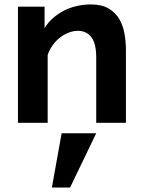

<svg xmlns="http://www.w3.org/2000/svg" viewBox="-20 -554 644 866"><path d="M548 0H414V-294Q414 -358 392 -386.5Q370 -415 331 -415Q311 -415 290 -407Q269 -399 250.5 -384.5Q232 -370 217.5 -350Q203 -330 195 -306V0H61V-524H181V-427Q196 -452 218 -471.5Q240 -491 266.5 -505Q293 -519 324.5 -526.5Q356 -534 390 -534Q439 -534 470 -515.5Q501 -497 518 -468Q535 -439 541.5 -402Q548 -365 548 -328ZM214 292 258 47H414L296 292Z"/></svg>

Font: Rising Sun
Style: Bold
Weight: 700
Designer: Matt McInerney, Pablo Impallari, Rodrigo Fuenzalida (Raleway font), Stephen Hutchings (Greek), Cristiano Sobral (main ch
Foundry: The Rising Sun Project Authors
Version: Version 4.327; ttfautohint (v1.8.4.7-5d5b-dirty)